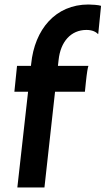

<svg xmlns="http://www.w3.org/2000/svg" viewBox="-20 -745 466 848"><path d="M56.6 83H176.3L223.1 -339.8H355L359.4 -382.8C363.8 -424.8 367.7 -447.3 370.6 -454.1H235.8L238.8 -480C247.1 -560.5 293 -612.8 361.8 -612.8C387.2 -612.8 403.8 -604.5 413.1 -594.2L414.1 -596.7L426.3 -719.2C417 -723.1 383.8 -725.1 370.6 -725.1C225.1 -725.1 132.8 -615.2 117.7 -462.9L116.7 -454.1H55.2L43.5 -339.8H104Z"/></svg>

Font: HammersmithOne
Style: Regular
Weight: 400
Designer: Nicole Fally
Foundry: Nicole Fally
Version: Version 1.003